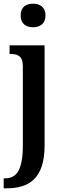

<svg xmlns="http://www.w3.org/2000/svg" viewBox="-32 -782 345 1042"><path d="M147 -634C184 -634 215 -653 215 -698C215 -744 184 -762 147 -762C110 -762 80 -744 80 -698C80 -653 110 -634 147 -634ZM-12 240H4C125 240 210 187 210 8V-536H20V-489H25C62 -489 92 -480 92 -422V5C92 144 57 186 -6 186H-12Z"/></svg>

Font: Noto Serif Bengali Condensed SemiBold
Style: Regular
Weight: 600
Width: 3
Designer: Juan Bruce, Universal Thirst, Indian Type Foundry and the Monotype Design Team.
Foundry: Monotype Imaging Inc.
Version: Version 2.003